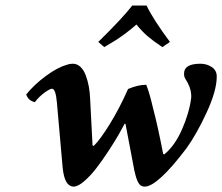

<svg xmlns="http://www.w3.org/2000/svg" viewBox="-20 -673 816 705"><path d="M440.9 -217.8 438 -219.2Q429.2 -202.1 415.3 -178Q401.4 -153.8 378.7 -119.1Q356 -84.5 334.5 -56.4Q313 -28.3 289.8 -8.1Q266.6 12.2 250 12.2Q242.7 12.2 237.8 8.8Q215.8 -1 210 -58.1L189 -295.9Q184.6 -347.2 170.9 -347.2Q163.6 -347.2 144 -333.3Q124.5 -319.3 107.9 -297.9Q84 -303.2 76.2 -326.2Q107.4 -364.3 149.7 -395Q191.9 -425.8 225.1 -435.1Q235.4 -439 247.1 -439Q263.2 -439 275.4 -427.5Q287.6 -416 294.9 -396.2Q302.2 -376.5 306.2 -355Q310.1 -333.5 311 -309.1L319.8 -139.2L324.2 -137.2Q348.1 -160.6 383.8 -218.5Q419.4 -276.4 450.2 -346.2Q487.3 -361.8 517.1 -361.8Q530.3 -327.1 541 -279.8Q559.6 -209.5 579.1 -107.9L583 -106Q621.6 -137.2 648.2 -197.5Q674.8 -257.8 682.1 -314V-325.2Q680.7 -352.5 661.1 -382.8Q655.8 -390.1 655.8 -402.8Q655.8 -439 715.8 -439Q739.3 -439 757.6 -426.8Q775.9 -414.6 775.9 -392.1Q775.9 -340.8 739.7 -262Q703.6 -183.1 665 -128.9Q558.1 12.2 511.2 12.2Q496.1 12.2 488.3 -1.5Q480.5 -15.1 475.1 -40Q473.1 -45.4 471.2 -58.1Q466.3 -84.5 456.1 -137.7Q445.8 -190.9 440.9 -217.8ZM518.1 -652.8Q542.5 -601.6 604 -519L576.2 -500Q543.9 -521.5 522.9 -539.3Q502 -557.1 481 -583Q460 -564.5 439.5 -549.3Q418.9 -534.2 404.5 -525.1Q390.1 -516.1 362.8 -500L340.8 -519Q428.2 -604.5 465.8 -652.8Z"/></svg>

Font: Common Serif
Style: Bold Italic
Weight: 700
Italic angle: -12°
Designer: Philipp H. Poll, Khaled Hosny
Foundry: Stefan Peev, Context Ltd.
Version: Version 1.026